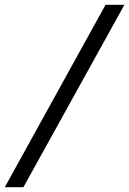

<svg xmlns="http://www.w3.org/2000/svg" viewBox="-20 -691 541 804"><path d="M501 -671 78 93H0L422 -671Z"/></svg>

Font: Apparatus SIL
Style: Bold
Weight: 700
Version: Version 1.0